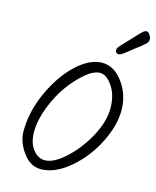

<svg xmlns="http://www.w3.org/2000/svg" viewBox="-134 -1042 905 1114"><g transform="rotate(15 318.0 -485.0)"><path d="M486 -837Q502 -855 518.5 -871.5Q535 -888 546.5 -901Q558 -914 564.5 -921Q571 -928 580 -936Q595 -951 606 -951Q617 -951 626.5 -936.5Q636 -922 636 -913Q636 -904 635 -900Q634 -896 630.5 -891Q627 -886 623.5 -882.5Q620 -879 612.5 -873Q605 -867 600 -862Q579 -846 567 -837Q555 -828 546.5 -821Q538 -814 533.5 -810.5Q529 -807 522.5 -802Q516 -797 513 -794.5Q510 -792 505.5 -789Q501 -786 498.5 -785Q496 -784 492 -782Q487 -780 481 -780Q475 -780 469 -785Q463 -790 463 -797.5Q463 -805 465 -810Q467 -815 473.5 -823Q480 -831 486 -837ZM227 -75Q281 -75 350.5 -138.5Q420 -202 469.5 -293Q519 -384 519 -464Q519 -544 483 -596Q447 -648 409 -648Q371 -648 323.5 -608.5Q276 -569 232 -509Q188 -449 157 -368.5Q126 -288 126 -220Q126 -152 157 -113.5Q188 -75 227 -75ZM218 -19Q156 -19 111 -80.5Q66 -142 66 -206Q66 -325 120.5 -444Q175 -563 253.5 -635.5Q332 -708 405 -708Q478 -708 531 -635Q584 -562 584 -469.5Q584 -377 530.5 -271.5Q477 -166 390 -92.5Q303 -19 218 -19Z"/></g></svg>

Font: Kalam Light
Style: Regular
Weight: 300
Version: Version 2.001;PS 1.0;hotconv 1.0.79;makeotf.lib2.5.61930; tt